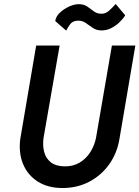

<svg xmlns="http://www.w3.org/2000/svg" viewBox="-20 -929 701 966"><path d="M162 -700 82 -230Q73 -160 96 -104Q119 -48 170 -15.5Q221 17 294 17Q369 17 429.5 -15Q490 -47 529.5 -102.5Q569 -158 581 -230L661 -700H543L463 -235Q455 -196 434 -163Q413 -130 380 -110.5Q347 -91 303 -92Q260 -93 235 -113Q210 -133 202 -165.5Q194 -198 199 -235L280 -700ZM258 -823 313 -775Q320 -789 332.5 -806.5Q345 -824 371 -825Q393 -826 410.5 -814Q428 -802 445.5 -789.5Q463 -777 487 -776Q514 -775 537.5 -786.5Q561 -798 580 -816Q599 -834 610 -852L562 -909Q546 -891 529.5 -876Q513 -861 494 -860Q470 -859 453.5 -871Q437 -883 420 -895.5Q403 -908 376 -908Q354 -908 327.5 -896Q301 -884 281 -865Q261 -846 258 -823Z"/></svg>

Font: Jost Medium
Style: Italic
Weight: 500
Italic angle: -5°
Version: Version 3.710